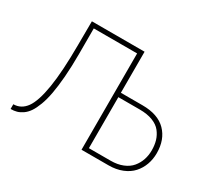

<svg xmlns="http://www.w3.org/2000/svg" viewBox="-138 -940 1277 1171"><g transform="rotate(30 500.5 -354.5)"><path d="M43 1V-32.2Q97.7 -32.7 132.1 -80.3Q166.5 -127.9 185.1 -241.7Q203.6 -355.5 204.1 -544.9L205.1 -710H576.2V-420.9H728Q837.9 -420.9 894 -363.8Q950.2 -306.6 950.2 -210.9Q950.2 -168 936.5 -130.4Q922.9 -92.8 896.5 -63.5Q870.1 -34.2 827.6 -17.1Q785.2 0 731.9 0H542V-678.2H236.8V-498Q236.8 -408.7 231 -336.4Q225.1 -264.2 215.6 -212.9Q206.1 -161.6 191.7 -123.3Q177.2 -85 161.4 -61.5Q145.5 -38.1 125.2 -23.9Q105 -9.8 85.7 -4.4Q66.4 1 43 1ZM576.2 -30.8H729Q777.3 -30.8 814.2 -45.9Q851.1 -61 872.6 -86.9Q894 -112.8 904.5 -144Q915 -175.3 915 -210.9Q915 -247.6 906 -278.1Q897 -308.6 876.5 -334.7Q856 -360.8 817.9 -375.5Q779.8 -390.1 727.1 -390.1H576.2Z"/></g></svg>

Font: Rawline ExtraLight
Style: Regular
Weight: 275
Designer: Matt McInerney, Pablo Impallari, Rodrigo Fuenzalida
Foundry: Matt McInerney, Pablo Impallari, Rodrigo Fuenzalida
Version: Version 4.020;PS 004.020;hotconv 1.0.88;makeotf.lib2.5.64775